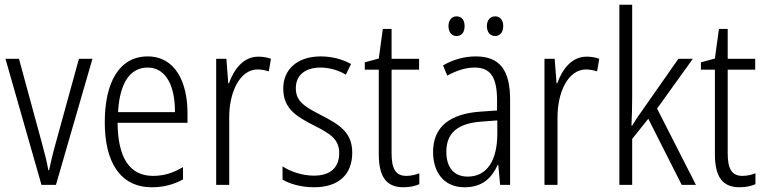

<svg xmlns="http://www.w3.org/2000/svg" viewBox="-20 -780 3226 810"><path d="M155 0H216L370 -532H313L215 -176C203 -134 194 -94 187 -62H184C177 -102 166 -143 155 -183L60 -532H3Z M603 -542C484 -542 422 -434 422 -264C422 -99 485 10 621 10C672 10 713 -2 752 -23V-75C708 -49 670 -38 625 -38C527 -38 477 -115 476 -262H771V-303C771 -434 719 -542 603 -542ZM603 -495C683 -495 719 -412 718 -307H478C485 -432 530 -495 603 -495Z M1070 -541C1006 -541 967 -487 946 -429H943L935 -532H892V0H947V-282C946 -391 992 -487 1067 -487C1084 -487 1101 -483 1114 -479L1123 -532C1107 -538 1088 -541 1070 -541Z M1466 -136C1466 -223 1410 -255 1335 -294C1263 -331 1228 -353 1228 -408C1228 -463 1268 -495 1332 -495C1370 -495 1410 -483 1439 -465L1461 -510C1425 -530 1381 -542 1333 -542C1234 -542 1175 -487 1175 -407C1175 -322 1229 -289 1306 -250C1376 -215 1411 -191 1411 -134C1411 -75 1376 -39 1304 -39C1255 -39 1206 -56 1172 -78V-22C1202 -5 1248 10 1305 10C1409 10 1466 -44 1466 -136Z M1694 -38C1648 -38 1632 -70 1632 -133V-486H1748V-532H1632V-658H1595L1578 -533L1519 -517V-486H1578V-130C1578 -35 1609 10 1682 10C1709 10 1731 5 1749 -3V-49C1735 -43 1714 -38 1694 -38Z M1872 -670C1872 -644 1886 -628 1906 -628C1927 -628 1940 -643 1940 -670C1940 -696 1927 -711 1906 -711C1886 -711 1872 -695 1872 -670ZM2034 -670C2034 -644 2048 -628 2069 -628C2089 -628 2103 -644 2103 -670C2103 -696 2089 -711 2069 -711C2049 -711 2034 -696 2034 -670ZM1987 -542C1938 -542 1890 -528 1849 -504L1867 -461C1909 -484 1947 -495 1982 -495C2048 -495 2077 -457 2077 -355V-314L2006 -309C1878 -300 1807 -245 1807 -139C1807 -55 1851 10 1940 10C2016 10 2055 -30 2080 -85H2082L2090 0H2132V-359C2132 -485 2088 -542 1987 -542ZM2012 -267 2078 -272V-216C2078 -105 2036 -35 1953 -35C1897 -35 1863 -71 1863 -140C1863 -219 1911 -260 2012 -267Z M2455 -541C2391 -541 2352 -487 2331 -429H2328L2320 -532H2277V0H2332V-282C2331 -391 2377 -487 2452 -487C2469 -487 2486 -483 2499 -479L2508 -532C2492 -538 2473 -541 2455 -541Z M2647 -373V-760H2593V0H2647V-194L2715 -279L2856 0H2916L2752 -322L2903 -532H2842L2688 -312C2673 -292 2660 -272 2647 -250H2644C2646 -291 2647 -330 2647 -373Z M3112 -38C3066 -38 3050 -70 3050 -133V-486H3166V-532H3050V-658H3013L2996 -533L2937 -517V-486H2996V-130C2996 -35 3027 10 3100 10C3127 10 3149 5 3167 -3V-49C3153 -43 3132 -38 3112 -38Z"/></svg>

Font: Noto Sans Kannada Condensed Light
Style: Regular
Weight: 300
Width: 3
Designer: Jelle Bosma - Monotype Design Team
Foundry: Monotype Imaging Inc.
Version: Version 2.005